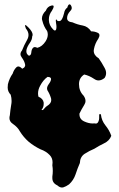

<svg xmlns="http://www.w3.org/2000/svg" viewBox="-20 -838 536 865"><path d="M238.3 -2.9Q215.8 -13.2 215.8 -35.6Q215.8 -39.1 215.8 -42.5Q217.8 -55.7 217.8 -67.9Q217.8 -81.1 215.8 -92.8Q216.8 -100.1 216.8 -106.4Q216.8 -126 204.1 -139.2Q187.5 -156.7 162.1 -165.5Q133.8 -179.2 109.4 -199.2Q85.9 -219.7 69.3 -246.6Q59.6 -265.1 38.1 -279.8Q22.5 -290 22.5 -306.2Q22.5 -312 24.4 -318.8Q26.4 -341.3 30.3 -364.7Q32.2 -374 32.2 -382.8Q32.2 -397 28.3 -411.1Q14.6 -425.3 14.6 -443.4Q14.6 -451.2 15.6 -458.5Q22.5 -486.3 37.1 -506.3Q42 -522.5 52.7 -533.7Q56.6 -538.6 62.5 -538.6Q70.3 -538.6 80.1 -528.3Q89.8 -532.7 91.8 -538.1Q94.7 -543 92.8 -548.8Q89.8 -563 78.1 -579.1Q72.3 -586.9 72.3 -594.2Q72.3 -602.5 79.1 -610.4Q87.9 -633.3 102.5 -659.2Q108.4 -669.9 108.4 -680.7Q108.4 -695.3 96.7 -709.5Q92.8 -719.7 92.8 -723.1Q92.8 -725.1 93.8 -725.1Q97.7 -725.1 108.4 -713.9Q127 -694.8 127 -681.6Q127 -677.2 125 -673.8Q125 -659.7 114.3 -644.5Q103.5 -629.4 99.6 -615.2Q97.7 -607.4 99.6 -600.1Q101.6 -592.8 110.4 -586.9Q120.1 -588.4 121.1 -602.1Q122.1 -615.7 128.9 -622.6Q131.8 -625.5 136.7 -626Q140.6 -626 148.4 -622.6Q169.9 -627.9 185.5 -651.9Q195.3 -667.5 195.3 -682.6Q195.3 -690.4 192.4 -698.2Q176.8 -719.2 170.9 -744.1Q168.9 -749.5 168.9 -754.4Q168.9 -772.9 186.5 -790Q193.4 -808.6 211.9 -813Q214.8 -813.5 216.8 -813.5Q221.7 -813.5 221.7 -808.6Q221.7 -802.7 213.9 -789.6Q200.2 -772 200.2 -751Q200.2 -749 200.2 -747.1Q201.2 -723.6 218.8 -706.1Q222.7 -701.7 225.6 -700.7Q228.5 -700.2 230.5 -701.7Q234.4 -705.6 234.4 -716.3Q234.4 -723.6 232.4 -734.4Q228.5 -760.7 239.3 -743.7Q246.1 -741.7 251 -743.7Q254.9 -745.6 257.8 -750Q264.6 -760.7 268.6 -778.3Q271.5 -795.9 283.2 -803.7Q287.1 -817.9 293 -818.4Q293 -818.4 293.9 -818.4Q296.9 -818.4 299.8 -813.5Q308.6 -799.3 295.9 -787.6Q282.2 -772.9 282.2 -756.3Q282.2 -739.7 306.6 -737.3Q329.1 -727.1 352.5 -723.1Q376 -718.8 390.6 -696.8Q406.2 -696.8 419.9 -690.4Q434.6 -684.1 422.9 -663.6Q408.2 -642.6 403.3 -617.2Q402.3 -613.3 402.3 -609.4Q402.3 -588.9 424.8 -575.2Q437.5 -557.6 451.2 -532.2Q458 -520 458 -508.8Q458 -497.1 451.2 -486.8Q437.5 -475.6 423.8 -475.6Q414.1 -475.6 404.3 -482.4Q381.8 -497.6 359.4 -502.4Q335.9 -487.3 335.9 -459Q335.9 -427.7 356.4 -407.2Q365.2 -395 365.2 -383.3Q365.2 -374 359.4 -365.2Q346.7 -344.7 337.9 -326.2Q337.9 -324.7 337.9 -323.2Q337.9 -300.3 360.4 -290.5Q379.9 -281.7 397.5 -281.7Q401.4 -281.7 405.3 -282.2Q411.1 -280.8 415 -281.7Q418.9 -283.2 420.9 -286.1Q427.7 -295.9 426.8 -313Q425.8 -329.6 434.6 -322.3Q437.5 -294.9 455.1 -272.9Q472.7 -251.5 481.4 -226.1Q472.7 -203.1 448.2 -191.9Q424.8 -180.7 405.3 -168Q382.8 -158.7 361.3 -145Q340.8 -131.3 339.8 -103.5Q329.1 -79.1 320.3 -52.2Q311.5 -25.9 291 -7.3Q277.3 2.4 264.6 6.3Q261.7 6.8 258.8 6.8Q249 6.8 238.3 -2.9ZM192.4 -360.8Q210.9 -372.1 210.9 -387.2Q210.9 -391.1 210 -395Q204.1 -414.6 193.4 -431.6Q188.5 -443.8 199.2 -458.5Q210 -472.7 210 -481.9Q210 -485.8 207 -488.3Q204.1 -491.2 194.3 -491.7Q174.8 -478 161.1 -452.1Q151.4 -434.6 151.4 -417Q151.4 -409.7 153.3 -402.3Q173.8 -394 176.8 -376Q176.8 -372.6 176.8 -369.1Q176.8 -355 167 -342.8Q172.9 -339.4 179.7 -349.1Q187.5 -358.4 192.4 -360.8Z"/></svg>

Font: Brazier Flame
Style: Regular
Weight: 400
Designer: Walter E Stewart
Version: 0.1